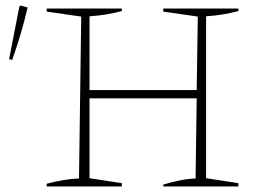

<svg xmlns="http://www.w3.org/2000/svg" viewBox="-20 -675 934 695"><path d="M149 0V-10Q180 -18 209 -23Q238 -28 266 -29L274 -615L149 -633V-644H421V-635Q395 -628 365.5 -623Q336 -618 304 -616V-349H692L696 -615L571 -633V-644H843V-635Q817 -628 787.5 -623Q758 -618 726 -616V-30L843 -12V0H571V-7Q602 -16 631 -22Q660 -28 688 -29L692 -319H304V-30L421 -12V0ZM24 -458 13 -461 50 -651 54 -655 80 -648Q58 -553 24 -458Z"/></svg>

Font: Piazzolla Thin
Style: Regular
Weight: 100
Designer: Juan Pablo del Peral
Foundry: Huerta Tipografica
Version: Version 1.330